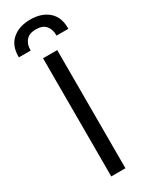

<svg xmlns="http://www.w3.org/2000/svg" viewBox="-259 -945 761 985"><g transform="rotate(-30 121.5 -452.5)"><path d="M80 0V-700H164V0ZM-25 -766V-772Q-25 -836 15.5 -870.5Q56 -905 122 -905Q188 -905 228 -870.5Q268 -836 268 -772V-766H198V-771Q198 -804 179.5 -825.5Q161 -847 122 -847Q83 -847 64 -825.5Q45 -804 45 -771V-766Z"/></g></svg>

Font: Space Grotesk Light
Style: Regular
Weight: 400
Version: Version 2.000